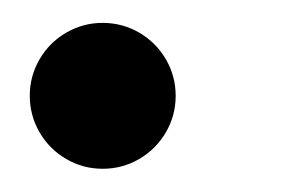

<svg xmlns="http://www.w3.org/2000/svg" viewBox="-20 -139 259 167"><path d="M5.9 -55.7Q5.9 -72.8 14.4 -87.4Q22.9 -102.1 37.6 -110.6Q52.2 -119.1 69.3 -119.1Q86.4 -119.1 101.1 -110.6Q115.7 -102.1 124.3 -87.4Q132.8 -72.8 132.8 -55.7Q132.8 -38.6 124.3 -23.9Q115.7 -9.3 101.1 -0.7Q86.4 7.8 69.3 7.8Q52.2 7.8 37.6 -0.7Q22.9 -9.3 14.4 -23.9Q5.9 -38.6 5.9 -55.7Z"/></svg>

Font: Reddit Sans Chocolate
Style: Italic
Weight: 400
Italic angle: -11.25°
Designer: Stephen Hutchings
Version: Version 1.013